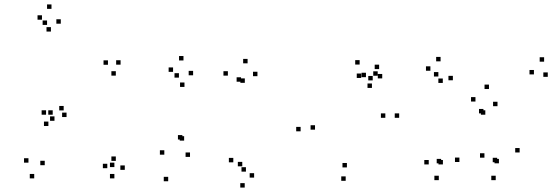

<svg xmlns="http://www.w3.org/2000/svg" viewBox="-20 -795 2520 867"><path d="M182 -49V-69H162V-49ZM280.5 -266.5V-286.5H260.5V-266.5ZM503 -453.5V-473.5H483V-453.5ZM524.5 -503V-523H504.5V-503ZM467.5 -502.5V-522.5H447.5V-502.5ZM218 -277V-297H198V-277ZM188 -277V-297H168V-277ZM198.5 -226V-246H178.5V-226ZM254.5 -688V-708H234.5V-688ZM212.5 -755V-775H192.5V-755ZM169.5 -706V-726H149.5V-706ZM210 -652.5V-672.5H190V-652.5ZM192.5 -682.5V-702.5H172.5V-682.5ZM108.5 -60.5V-80.5H88.5V-60.5ZM134.5 10.5V-9.5H114.5V10.5ZM543.5 -28V-48H523.5V-28ZM503 -68.5V-88.5H483V-68.5ZM464.5 -35.5V-55.5H444.5V-35.5ZM496.5 -40.5V-60.5H476.5V-40.5ZM267.5 -296.5V-316.5H247.5V-296.5ZM226 -249.5V-269.5H206V-249.5ZM496.5 10.5V-9.5H476.5V10.5Z M1127.5 7V-13H1107.5V7ZM1074 -44V-64H1054V-44ZM1090.5 -20V-40H1070.5V-20ZM1142.5 -451V-471H1122.5V-451ZM1098 -509V-529H1078V-509ZM1009 -453.5V-473.5H989V-453.5ZM811.5 -160V-180H791.5V-160ZM803.5 -165V-185H783.5V-165ZM852 -455V-475H832V-455ZM808.5 -522V-542H788.5V-522ZM761.5 -470.5V-490.5H741.5V-470.5ZM813 -402.5V-422.5H793V-402.5ZM788 -444.5V-464.5H768V-444.5ZM722 -96.5V-116.5H702V-96.5ZM739.5 23.5V3.5H719.5V23.5ZM838 -86.5V-106.5H818V-86.5ZM1068.5 -426V-446H1048.5V-426ZM1085.5 -421V-441H1065.5V-421ZM1033.5 -62V-82H1013.5V-62ZM1085 52V32H1065V52Z M1782.5 -263V-283H1762.5V-263ZM1685.5 -453V-473H1665.5V-453ZM1632.5 -446.5V-466.5H1612.5V-446.5ZM1659.5 -398V-418H1639.5V-398ZM1720 -263V-283H1700V-263ZM1546.5 -39V-59H1526.5V-39ZM1402.5 -209.5V-229.5H1382.5V-209.5ZM1611 -443V-463H1591V-443ZM1663 -432V-452H1643V-432ZM1706 -441V-461H1686V-441ZM1692 -483V-503H1672V-483ZM1604 -503.5V-523.5H1584V-503.5ZM1337.5 -202V-222H1317.5V-202ZM1541 21.5V1.5H1521V21.5Z M2054.5 -63.5V-83.5H2034.5V-63.5ZM2163 -283V-303H2143V-283ZM2171.5 -277V-297H2151.5V-277ZM2167.5 -83V-103H2147.5V-83ZM2218.5 18.5V-1.5H2198.5V18.5ZM2326.5 -106.5V-126.5H2306.5V-106.5ZM2453.5 -448V-468H2433.5V-448ZM2437 -516.5V-536.5H2417V-516.5ZM2391 -459V-479H2371V-459ZM2233 -57.5V-77.5H2213V-57.5ZM2225 -62.5V-82.5H2205V-62.5ZM2226.5 -315.5V-335.5H2206.5V-315.5ZM2188 -393V-413H2168V-393ZM2127 -336.5V-356.5H2107V-336.5ZM1980 -52.5V-72.5H1960V-52.5ZM1972 -57.5V-77.5H1952V-57.5ZM2025 -432.5V-452.5H2005V-432.5ZM1969.5 -518V-538H1949.5V-518ZM1923.5 -475.5V-495.5H1903.5V-475.5ZM1979.5 -420.5V-440.5H1959.5V-420.5ZM1959.5 -449.5V-469.5H1939.5V-449.5ZM1916 -52.5V-72.5H1896V-52.5ZM1961.5 18.5V-1.5H1941.5V18.5Z"/></svg>

Font: Monaspace Radon Dots Var
Style: Regular
Weight: 400
Designer: Riley Cran and the Lettermatic Team
Version: Version 1.100 (Monaspace Radon Dots)